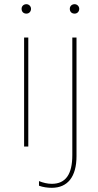

<svg xmlns="http://www.w3.org/2000/svg" viewBox="-20 -699 467 916"><path d="M106 -634C118 -634 128 -643 128 -657C128 -669 118 -679 106 -679C92 -679 83 -669 83 -657C83 -643 92 -634 106 -634ZM336 -634C348 -634 358 -643 358 -657C358 -669 348 -679 336 -679C322 -679 313 -669 313 -657C313 -643 322 -634 336 -634ZM95 0H115V-520H95ZM227 197C303 197 345 144 345 46V-520H325V41C325 133 293 178 227 178C207 178 186 173 166 165V187C185 194 207 197 227 197Z"/></svg>

Font: Fixel Display Thin
Style: Regular
Weight: 100
Designer: AlfaBravo + MacPaw
Foundry: Kyrylo Tkachov, Marchela Mozhyna, Serhii Makarenko, Maria Weinstein, Zakhar Kryvoshyya
Version: Version 1.211